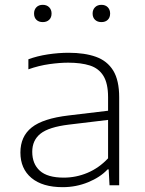

<svg xmlns="http://www.w3.org/2000/svg" viewBox="-20 -767 600 795"><path d="M239.5 8Q156 8 110.2 -30.2Q64.5 -68.5 64.5 -135.5Q64.5 -202 111.2 -239.2Q158 -276.5 264.5 -289L427.5 -308.5V-364.5Q427.5 -421.5 408.2 -452.8Q389 -484 352.2 -495.8Q315.5 -507.5 262.5 -507.5Q227.5 -507.5 184.5 -501.5Q141.5 -495.5 97.5 -480V-521.5Q133.5 -535 178 -541.8Q222.5 -548.5 264 -548.5Q330.5 -548.5 377.2 -531.8Q424 -515 448.8 -474.8Q473.5 -434.5 473.5 -364V0H433.5L430 -65.5H425.5Q395 -33 345 -12.5Q295 8 239.5 8ZM113.5 -138.5Q113.5 -88.5 145 -60Q176.5 -31.5 244 -31.5Q295 -31.5 342.5 -51.5Q390 -71.5 427.5 -111.5V-270.5L265 -251Q182.5 -241 148 -213.8Q113.5 -186.5 113.5 -138.5ZM400 -675.5Q383.5 -675.5 373.5 -685Q363.5 -694.5 363.5 -711Q363.5 -727 373.5 -737Q383.5 -747 400 -747Q416.5 -747 426.2 -737Q436 -727 436 -711Q436 -694.5 426.2 -685Q416.5 -675.5 400 -675.5ZM157 -675.5Q140.5 -675.5 130.8 -685Q121 -694.5 121 -711Q121 -727 130.8 -737Q140.5 -747 157 -747Q173.5 -747 183.5 -737Q193.5 -727 193.5 -711Q193.5 -694.5 183.5 -685Q173.5 -675.5 157 -675.5Z"/></svg>

Font: Encode Sans Exp XLt
Style: Regular
Weight: 200
Width: 7
Designer: Multiple Designers
Foundry: Impallari Type
Version: Version 3.002; ttfautohint (v1.8.3) -l 8 -r 50 -G 200 -x 14 